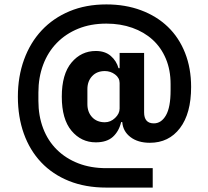

<svg xmlns="http://www.w3.org/2000/svg" viewBox="-20 -729 943 870"><path d="M672 121H462Q367 121 292.5 91Q218 61 166.5 6.5Q115 -48 88 -123.5Q61 -199 61 -291Q61 -382 89 -459Q117 -536 169 -591.5Q221 -647 295 -678Q369 -709 462 -709Q548 -709 619 -682.5Q690 -656 740.5 -607.5Q791 -559 818.5 -489.5Q846 -420 846 -335Q846 -215 795.5 -148.5Q745 -82 659 -82Q605 -82 571 -108Q537 -134 534 -176H529Q519 -134 491.5 -109Q464 -84 414 -84Q348 -84 304 -136.5Q260 -189 260 -291Q260 -393 304 -445.5Q348 -498 414 -498Q456 -498 482 -475.5Q508 -453 517 -420H522V-489H633V-220Q633 -170 677 -170Q711 -170 732 -206.5Q753 -243 753 -320V-348Q753 -412 731.5 -463Q710 -514 671.5 -549Q633 -584 579.5 -603Q526 -622 462 -622Q391 -622 334.5 -599Q278 -576 237.5 -534.5Q197 -493 175.5 -435.5Q154 -378 154 -310V-272Q154 -204 175.5 -147.5Q197 -91 237.5 -51Q278 -11 334.5 11Q391 33 462 33H672ZM455 -175Q481 -175 501.5 -194.5Q522 -214 522 -237V-353Q522 -376 501.5 -391.5Q481 -407 455 -407Q419 -407 397.5 -384Q376 -361 376 -325V-257Q376 -221 397.5 -198Q419 -175 455 -175Z"/></svg>

Font: IBM Plex Sans Hebrew
Style: Bold
Weight: 700
Designer: Mike Abbink, Paul van der Laan, Pieter van Rosmalen, Yanek Iontef
Foundry: Bold Monday
Version: Version 1.2